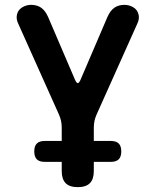

<svg xmlns="http://www.w3.org/2000/svg" viewBox="-20 -580 640 790"><path d="M300 190Q266 190 250 173.5Q234 157 234 124V86H164Q142 86 131.5 75.5Q121 65 121 43Q121 21 131.5 10.5Q142 0 164 0H234V-55Q234 -70 231 -83.5Q228 -97 222 -110L54 -485Q47 -501 49 -515Q51 -529 58.5 -538.5Q66 -548 79.5 -554Q93 -560 108 -560Q132 -560 149 -548.5Q166 -537 178 -510L289 -251Q295 -238 300 -238Q305 -238 311 -251L422 -510Q434 -537 451 -548.5Q468 -560 492 -560Q507 -560 520.5 -554Q534 -548 541.5 -538.5Q549 -529 551 -515Q553 -501 546 -485L378 -110Q372 -97 369 -83.5Q366 -70 366 -55V0H436Q458 0 468.5 10.5Q479 21 479 43Q479 65 468.5 75.5Q458 86 436 86H366V124Q366 157 350 173.5Q334 190 300 190Z"/></svg>

Font: Maple Mono Normal NL
Style: Bold
Weight: 700
Monospace: yes
Designer: subframe7536
Version: Version 7.000